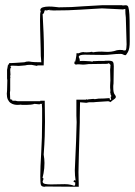

<svg xmlns="http://www.w3.org/2000/svg" viewBox="-20 -703 518 734"><path d="M461 -683Q448 -683 448 -680L449 -683H369L299 -679Q276 -677 252.5 -676Q229 -675 205 -675Q203 -675 191.5 -676.5Q180 -678 167 -678Q154 -678 144 -675Q134 -672 134 -664Q134 -663 136 -657Q134 -658 133.5 -649Q133 -640 133 -625Q133 -610 133.5 -591Q134 -572 134.5 -553.5Q135 -535 135.5 -518Q136 -501 136 -489L138 -465Q122 -465 113.5 -465.5Q105 -466 100.5 -466.5Q96 -467 94.5 -467.5Q93 -468 90 -468Q80 -468 73 -465L44 -463Q40 -463 35.5 -462.5Q31 -462 26 -462H16L8 -449L11 -451Q10 -450 10 -448H8L9 -446L7 -436V-403Q7 -401 7.5 -399.5Q8 -398 8 -396L7 -357Q7 -354 6.5 -350.5Q6 -347 6 -345Q6 -331 10 -322.5Q14 -314 20.5 -309.5Q27 -305 34 -303.5Q41 -302 47 -302Q52 -302 55.5 -302.5Q59 -303 60 -303Q62 -302 66 -302H81Q89 -302 98 -303Q107 -304 112 -306L131 -304L134 -306H145L140 -305Q141 -297 141 -288.5Q141 -280 141 -272V-241Q141 -175 137.5 -119Q134 -63 134 -29Q134 -3 136.5 4Q139 11 151 11Q153 11 153 10L281 11V-2Q281 -9 280.5 -18.5Q280 -28 280 -45Q280 -65 281.5 -113Q283 -161 285 -236V-255Q285 -272 285.5 -285Q286 -298 286 -312L310 -310Q312 -310 320 -312H337Q339 -312 342 -312.5Q345 -313 347 -313L394 -316L403 -313L402 -312Q403 -312 404 -313H403Q408 -318 415.5 -323Q423 -328 423 -333Q423 -336 418 -342.5Q413 -349 413 -369Q413 -371 413 -375Q413 -379 414 -384L415 -450Q415 -461 412 -466Q409 -471 394 -471Q379 -471 378 -470H356Q349 -470 345.5 -469.5Q342 -469 341 -469L340 -470Q338 -469 336 -469Q335 -469 335 -468H333Q333 -467 336 -467Q330 -469 302 -470H292Q286 -470 285 -469V-473Q285 -478 281 -485Q281 -494 304 -494Q314 -494 331 -493.5Q348 -493 375 -493Q392 -493 407.5 -495Q423 -497 442 -497Q447 -497 451 -494.5Q455 -492 460 -492Q462 -492 469 -504Q476 -516 476 -545Q476 -596 475.5 -623.5Q475 -651 473 -664.5Q471 -678 468 -680.5Q465 -683 461 -683ZM458 -510H455Q452 -510 450.5 -511Q449 -512 442 -512Q439 -512 435.5 -512Q432 -512 427 -511Q405 -503 381.5 -505Q358 -507 335 -503Q333 -505 331 -505Q323 -503 312 -503Q301 -503 298 -504Q292 -504 279 -499Q277 -499 276 -499.5Q275 -500 273 -500Q272 -498 272 -491Q269 -472 268 -470Q267 -468 267 -466V-467Q267 -468 265 -468Q265 -464 264 -462Q264 -459 265 -459L266 -460V-458L270 -456L276 -457Q278 -457 283.5 -457Q289 -457 297 -456Q301 -456 306 -456.5Q311 -457 319 -458L388 -459Q394 -459 397 -462V-459H400V-457Q403 -455 403 -454Q402 -453 402 -451V-446Q402 -444 401.5 -442Q401 -440 401 -437Q401 -426 401.5 -416Q402 -406 402 -395Q402 -390 401.5 -387.5Q401 -385 401 -376Q401 -372 401 -367.5Q401 -363 402 -358Q402 -352 401 -349Q402 -349 402 -348Q402 -345 403 -344V-340Q404 -339 405 -339V-333H403Q403 -332 403.5 -329.5Q404 -327 405 -322L403 -321Q399 -321 399 -328Q388 -327 378 -326.5Q368 -326 357 -326L343 -324Q339 -324 337 -325L316 -323Q316 -322 313 -322L312 -323Q312 -324 310 -324V-322H272V-283Q272 -272 272 -260.5Q272 -249 273 -236Q271 -155 268.5 -109.5Q266 -64 266 -52Q266 -32 269 -13H267Q267 -14 265 -14Q262 -14 261 -8L268 -5Q267 0 267.5 1.5Q268 3 265 7H262Q262 6 251 3.5Q240 1 228 1Q214 1 200.5 1.5Q187 2 175 2Q161 2 152 0Q143 -2 143 -9Q143 -11 144.5 -13.5Q146 -16 146 -21Q143 -24 142 -24V-23Q143 -23 146.5 -41Q150 -59 150 -80Q150 -95 147 -112Q150 -152 151 -182.5Q152 -213 152 -237Q152 -261 151.5 -280.5Q151 -300 151 -318H134V-316H51Q45 -316 39 -318H27V-321Q26 -322 23 -322.5Q20 -323 19 -324L18 -349Q18 -351 18.5 -353Q19 -355 19 -357V-403Q19 -405 19.5 -406.5Q20 -408 20 -409H19Q19 -416 20 -417L19 -436Q19 -443 23 -446Q22 -447 21 -447.5Q20 -448 20 -450L21 -451Q22 -452 28 -452Q34 -452 41.5 -451.5Q49 -451 52 -451L76 -453Q84 -455 90 -455H101L122 -451L123 -453H147L148 -489V-510Q148 -544 146.5 -578Q145 -612 143 -649Q148 -651 149 -657.5Q150 -664 153 -664Q154 -664 155 -663.5Q156 -663 158 -663Q160 -663 169 -665.5Q178 -668 179 -669Q176 -667 173 -666.5Q170 -666 168 -664L185 -663Q244 -663 286 -666Q328 -669 370 -671L450 -667L459 -669Q459 -659 459.5 -651Q460 -643 461 -636L464 -533Q464 -528 463 -519Q462 -510 458 -510Z"/></svg>

Font: Londrina Sketch
Style: Regular
Weight: 400
Designer: Marcelo Magalhaes
Foundry: Marcelo Magalhães
Version: Version 1.002